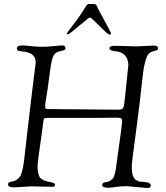

<svg xmlns="http://www.w3.org/2000/svg" viewBox="-20 -930 826 956"><path d="M404 -893 410 -902Q415 -910 422 -910H448Q458 -910 462 -900Q476 -870 495 -837Q533 -768 533 -763Q533 -758 525 -758Q517 -758 475.5 -800.5Q434 -843 428 -843Q422 -843 373.5 -801Q325 -759 318.5 -759Q312 -759 312 -761.5Q312 -764 322 -777Q332 -790 345.5 -808Q359 -826 368 -838.5Q377 -851 384.5 -862Q392 -873 396 -880Q400 -887 404 -893ZM132 -2 54 3Q20 3 20 -11Q20 -24 37 -26Q57 -27 75 -45Q91 -61 100 -131Q101 -144 104 -167Q107 -190 109 -210Q111 -230 115 -263.5Q119 -297 124 -339.5Q129 -382 138 -459Q158 -617 158 -619Q158 -666 98 -673Q73 -676 72 -677Q64 -680 64 -689Q64 -704 91 -704Q102 -704 132 -700.5Q162 -697 190 -697Q218 -697 249.5 -700.5Q281 -704 288 -704Q306 -704 306 -689Q306 -682 296.5 -679.5Q287 -677 273.5 -673.5Q260 -670 251.5 -660Q243 -650 237.5 -626Q232 -602 224.5 -542.5Q217 -483 211 -448Q205 -413 205 -402Q205 -391 207.5 -389Q210 -387 217 -387L550 -384H570Q587 -384 592 -391Q597 -398 599 -415.5Q601 -433 606 -479Q619 -599 619 -605Q619 -653 579 -670Q574 -672 560 -674Q525 -677 525 -689.5Q525 -702 552 -702L659 -699L745 -703Q767 -703 767 -688Q767 -680 747 -675.5Q727 -671 720 -662Q699 -637 688.5 -535Q678 -433 664 -326.5Q650 -220 643 -167.5Q636 -115 636 -102Q636 -89 637 -79Q638 -69 639.5 -62Q641 -55 644.5 -49.5Q648 -44 650 -40Q652 -36 657.5 -33.5Q663 -31 665 -30Q671 -25 682 -25L698 -24Q731 -22 731 -6Q731 6 713 6L611 -3Q582 -3 555 1Q528 5 521 5Q489 5 489 -8Q489 -21 504 -22.5Q519 -24 528 -30Q537 -36 542 -41Q547 -46 550 -59Q556 -79 558 -96L560 -112Q588 -311 588 -325Q588 -339 582.5 -341.5Q577 -344 554 -344L454 -343H219Q202 -343 199.5 -340Q197 -337 195 -318L188 -266Q167 -121 167 -101.5Q167 -82 170 -70Q173 -58 176 -51Q179 -44 187 -38.5Q195 -33 198 -32Q219 -25 227 -24Q235 -23 237 -22Q239 -21 242.5 -20.5Q246 -20 247.5 -19Q249 -18 251 -16Q254 -14 254 -9Q254 0 238 0Z"/></svg>

Font: Sorts Mill Goudy
Style: Italic
Weight: 400
Italic angle: -7.40001°
Version: Version 003.101